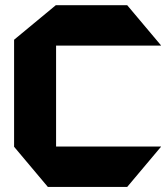

<svg xmlns="http://www.w3.org/2000/svg" viewBox="-20 -739 662 759"><path d="M169.2 0 35.7 -158.8V-159.8H616.4V-158.8L482.8 0ZM35.7 -159.8V-581.9L200.7 -718.5H201.7V-159.8ZM201.7 -558.7V-718.5H482.8L616.4 -559.7V-558.7Z"/></svg>

Font: Foldit Thin
Style: Regular
Weight: 100
Designer: Sophia Tai
Foundry: Sophia Tai
Version: Version 1.003